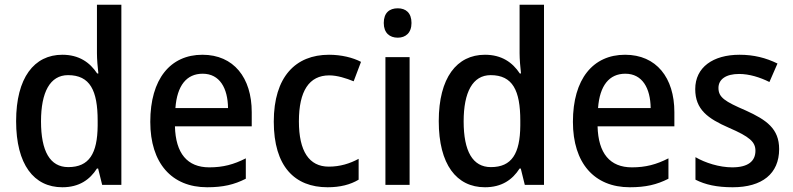

<svg xmlns="http://www.w3.org/2000/svg" viewBox="-20 -780 3346 810"><path d="M243 10C314 10 359 -22 389 -69H394L411 0H492V-760H389V-555C389 -532 392 -494 395 -470H390C359 -517 313 -549 243 -549C124 -549 48 -452 48 -269C48 -86 123 10 243 10ZM268 -75C191 -75 153 -142 153 -268C153 -391 191 -463 267 -463C360 -463 392 -398 392 -271V-250C391 -132 356 -75 268 -75Z M834 -549C699 -549 614 -447 614 -266C614 -92 704 10 854 10C921 10 968 -1 1017 -26V-112C966 -86 921 -74 863 -74C770 -74 721 -133 718 -247H1042V-307C1042 -452 966 -549 834 -549ZM835 -469C907 -469 941 -408 942 -324H720C727 -419 767 -469 835 -469Z M1362 10C1415 10 1458 -1 1493 -22V-110C1456 -90 1415 -77 1367 -77C1284 -77 1241 -142 1241 -268C1241 -396 1284 -462 1369 -462C1403 -462 1440 -450 1472 -437L1503 -519C1469 -537 1420 -549 1368 -549C1227 -549 1135 -456 1135 -267C1135 -78 1223 10 1362 10Z M1658 -745C1623 -745 1599 -726 1599 -683C1599 -641 1624 -621 1658 -621C1691 -621 1716 -641 1716 -683C1716 -726 1692 -745 1658 -745ZM1708 -539H1606V0H1708Z M2026 10C2097 10 2142 -22 2172 -69H2177L2194 0H2275V-760H2172V-555C2172 -532 2175 -494 2178 -470H2173C2142 -517 2096 -549 2026 -549C1907 -549 1831 -452 1831 -269C1831 -86 1906 10 2026 10ZM2051 -75C1974 -75 1936 -142 1936 -268C1936 -391 1974 -463 2050 -463C2143 -463 2175 -398 2175 -271V-250C2174 -132 2139 -75 2051 -75Z M2617 -549C2482 -549 2397 -447 2397 -266C2397 -92 2487 10 2637 10C2704 10 2751 -1 2800 -26V-112C2749 -86 2704 -74 2646 -74C2553 -74 2504 -133 2501 -247H2825V-307C2825 -452 2749 -549 2617 -549ZM2618 -469C2690 -469 2724 -408 2725 -324H2503C2510 -419 2550 -469 2618 -469Z M3267 -151C3267 -237 3214 -274 3126 -314C3038 -352 3011 -369 3011 -409C3011 -445 3042 -468 3098 -468C3141 -468 3186 -454 3226 -434L3260 -512C3211 -536 3160 -549 3100 -549C2988 -549 2913 -496 2913 -404C2913 -318 2966 -280 3055 -241C3143 -203 3167 -181 3167 -144C3167 -100 3136 -74 3069 -74C3015 -74 2955 -93 2914 -117V-22C2955 -1 3004 10 3071 10C3195 10 3267 -47 3267 -151Z"/></svg>

Font: Noto Sans Devanagari SemiCondensed Medium
Style: Regular
Weight: 500
Width: 4
Designer: Jelle Bosma - Monotype Design Team
Foundry: Monotype Imaging Inc.
Version: Version 2.004